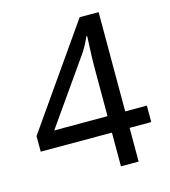

<svg xmlns="http://www.w3.org/2000/svg" viewBox="-108 -804 787 891"><g transform="rotate(-15 286.0 -359.0)"><path d="M552 -162H448V0H363V-162H21V-237L357 -718H448V-241H552ZM363 -466Q363 -518 365 -554.5Q367 -591 368 -624H364Q356 -605 344 -583Q332 -561 321 -546L107 -241H363Z"/></g></svg>

Font: Noto Sans Khudawadi
Style: Regular
Weight: 400
Designer: Monotype Design Team
Foundry: Monotype Imaging Inc.
Version: Version 2.003; ttfautohint (v1.8.4.7-5d5b)